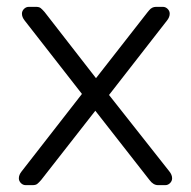

<svg xmlns="http://www.w3.org/2000/svg" viewBox="-20 -540 558 560"><path d="M100 -15Q93 -7 88.5 -3.5Q84 0 75 0H55Q47 0 41 -6Q35 -12 35 -20Q35 -30 43 -40L219 -266L52 -480Q44 -490 44 -500Q44 -508 50 -514Q56 -520 64 -520H85Q94 -520 98.5 -516.5Q103 -513 110 -505L260 -312L410 -504Q411 -505 415 -510Q419 -515 424 -517.5Q429 -520 435 -520H455Q463 -520 469 -514Q475 -508 475 -500Q475 -490 467 -480L298 -263L474 -40Q482 -30 482 -20Q482 -12 476 -6Q470 0 462 0H441Q427 0 416 -15L258 -217Z"/></svg>

Font: Rubik
Style: Regular
Weight: 300
Designer: Hubert & Fischer
Foundry: Hubert & Fischer
Version: Version 1.100